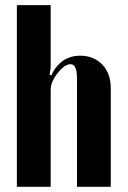

<svg xmlns="http://www.w3.org/2000/svg" viewBox="-20 -719 491 738"><path d="M176.8 -429.2Q213.4 -504.9 288.1 -504.9Q339.8 -504.9 372.8 -471.2Q405.8 -437.5 405.8 -378.9V-1H275.9V-418.9Q275.9 -472.2 251 -472.2Q228.5 -472.2 201.7 -438.2Q174.8 -404.3 174.8 -374V-1H44.9V-699.2H174.8V-460.9L170.9 -431.2Z"/></svg>

Font: Moniqa Black Heading
Style: Regular
Weight: 900
Designer: Rajesh Rajput
Foundry: Rajesh Rajput
Version: Version 1.000